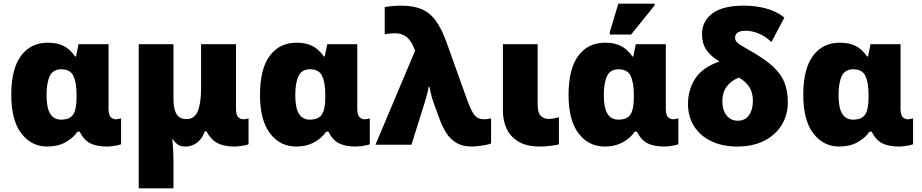

<svg xmlns="http://www.w3.org/2000/svg" viewBox="-20 -796 5073 1056"><path d="M241 10Q152 10 97 -62.5Q42 -135 42 -274Q42 -417 95.5 -489Q149 -561 242 -561Q285 -561 313 -550.5Q341 -540 360 -523Q379 -506 394 -485H398L412 -553H577V-199Q577 -164 589 -152Q601 -140 617 -140Q624 -140 633 -142Q642 -144 646 -145V-3Q641 0 627 3Q613 6 597 8Q581 10 570 10Q511 10 476 -8Q441 -26 418 -72H406Q384 -38 341 -14Q298 10 241 10ZM316 -138Q364 -138 382.5 -166.5Q401 -195 401 -260V-275Q401 -341 384 -378Q367 -415 316 -415Q272 -415 254 -378Q236 -341 236 -273Q236 -203 256 -170.5Q276 -138 316 -138Z M743 240V-553H934V-253Q934 -197 950.5 -169Q967 -141 1005 -141Q1050 -141 1068 -185Q1086 -229 1086 -311V-553H1278V-199Q1278 -164 1290 -152Q1302 -140 1318 -140Q1325 -140 1334 -142Q1343 -144 1347 -145V-3Q1342 0 1328 3Q1314 6 1298 8Q1282 10 1271 10Q1213 10 1177 -8.5Q1141 -27 1115 -74H1107Q1091 -31 1062.5 -10.5Q1034 10 1002 10Q975 10 959.5 0Q944 -10 930 -31H928Q930 -10 932 23Q934 56 934 84V240Z M1609 10Q1520 10 1465 -62.5Q1410 -135 1410 -274Q1410 -417 1463.5 -489Q1517 -561 1610 -561Q1653 -561 1681 -550.5Q1709 -540 1728 -523Q1747 -506 1762 -485H1766L1780 -553H1945V-199Q1945 -164 1957 -152Q1969 -140 1985 -140Q1992 -140 2001 -142Q2010 -144 2014 -145V-3Q2009 0 1995 3Q1981 6 1965 8Q1949 10 1938 10Q1879 10 1844 -8Q1809 -26 1786 -72H1774Q1752 -38 1709 -14Q1666 10 1609 10ZM1684 -138Q1732 -138 1750.5 -166.5Q1769 -195 1769 -260V-275Q1769 -341 1752 -378Q1735 -415 1684 -415Q1640 -415 1622 -378Q1604 -341 1604 -273Q1604 -203 1624 -170.5Q1644 -138 1684 -138Z M2575 10Q2524 10 2490 -10.5Q2456 -31 2435.5 -63.5Q2415 -96 2401 -132L2367 -225Q2356 -255 2350.5 -279Q2345 -303 2342 -319H2338Q2334 -295 2326.5 -269Q2319 -243 2314 -226L2243 0H2045L2263 -517L2257 -532Q2240 -575 2214.5 -594Q2189 -613 2152 -613Q2145 -613 2128.5 -612Q2112 -611 2096 -607V-757Q2105 -759 2122 -761Q2139 -763 2156.5 -764Q2174 -765 2184 -765Q2252 -765 2298 -746Q2344 -727 2376.5 -682.5Q2409 -638 2436 -563L2548 -250Q2566 -200 2580.5 -176.5Q2595 -153 2610 -146.5Q2625 -140 2644 -140Q2652 -140 2661 -141Q2670 -142 2681 -145V-7Q2673 -3 2652.5 1Q2632 5 2610 7.5Q2588 10 2575 10Z M2951 10Q2875 10 2830 -18Q2785 -46 2765.5 -90.5Q2746 -135 2746 -185V-553H2937V-225Q2937 -175 2954.5 -158.5Q2972 -142 2995 -142Q3012 -142 3025 -144.5Q3038 -147 3054 -151V-2Q3035 3 3004.5 6.5Q2974 10 2951 10Z M3306 10Q3217 10 3162 -62.5Q3107 -135 3107 -274Q3107 -417 3160.5 -489Q3214 -561 3307 -561Q3350 -561 3378 -550.5Q3406 -540 3425 -523Q3444 -506 3459 -485H3463L3477 -553H3642V-199Q3642 -164 3654 -152Q3666 -140 3682 -140Q3689 -140 3698 -142Q3707 -144 3711 -145V-3Q3706 0 3692 3Q3678 6 3662 8Q3646 10 3635 10Q3576 10 3541 -8Q3506 -26 3483 -72H3471Q3449 -38 3406 -14Q3363 10 3306 10ZM3381 -138Q3429 -138 3447.5 -166.5Q3466 -195 3466 -260V-275Q3466 -341 3449 -378Q3432 -415 3381 -415Q3337 -415 3319 -378Q3301 -341 3301 -273Q3301 -203 3321 -170.5Q3341 -138 3381 -138ZM3334 -606V-620L3381 -776H3580V-766L3451 -606Z M4034 10Q3955 10 3894 -18.5Q3833 -47 3798.5 -100Q3764 -153 3764 -224Q3764 -302 3803.5 -363.5Q3843 -425 3937 -458Q3888 -487 3864.5 -522.5Q3841 -558 3841 -607Q3841 -680 3898.5 -722.5Q3956 -765 4073 -765Q4135 -765 4193.5 -749.5Q4252 -734 4294 -699L4223 -565Q4189 -597 4152 -612Q4115 -627 4082 -627Q4051 -627 4037 -616.5Q4023 -606 4023 -589Q4023 -577 4029.5 -568Q4036 -559 4054 -547.5Q4072 -536 4106 -517Q4186 -472 4231 -430.5Q4276 -389 4294.5 -342Q4313 -295 4313 -234Q4313 -164 4279.5 -109Q4246 -54 4183.5 -22Q4121 10 4034 10ZM4037 -132Q4078 -132 4099.5 -162.5Q4121 -193 4121 -241Q4121 -288 4100 -319Q4079 -350 4044 -369Q4001 -353 3977 -320Q3953 -287 3953 -239Q3953 -190 3976.5 -161Q4000 -132 4037 -132Z M4597 10Q4508 10 4453 -62.5Q4398 -135 4398 -274Q4398 -417 4451.5 -489Q4505 -561 4598 -561Q4641 -561 4669 -550.5Q4697 -540 4716 -523Q4735 -506 4750 -485H4754L4768 -553H4933V-199Q4933 -164 4945 -152Q4957 -140 4973 -140Q4980 -140 4989 -142Q4998 -144 5002 -145V-3Q4997 0 4983 3Q4969 6 4953 8Q4937 10 4926 10Q4867 10 4832 -8Q4797 -26 4774 -72H4762Q4740 -38 4697 -14Q4654 10 4597 10ZM4672 -138Q4720 -138 4738.5 -166.5Q4757 -195 4757 -260V-275Q4757 -341 4740 -378Q4723 -415 4672 -415Q4628 -415 4610 -378Q4592 -341 4592 -273Q4592 -203 4612 -170.5Q4632 -138 4672 -138Z"/></svg>

Font: Noto Sans Black
Style: Regular
Weight: 900
Designer: Monotype Design Team
Foundry: Monotype Imaging Inc.
Version: Version 2.007